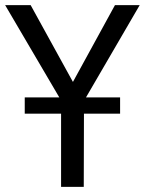

<svg xmlns="http://www.w3.org/2000/svg" viewBox="-24 -725 562 745"><path d="M213 0V-366L232 -303L-4 -705H95L264 -398H254L422 -705H518L284 -303L302 -366L301 0ZM72 -284V-347H442V-284Z"/></svg>

Font: Nunito Sans 10pt Condensed Medium
Style: Regular
Weight: 500
Width: 3
Designer: Vernon Adams
Foundry: Vernon Adams
Version: Version 3.101;gftools[0.9.27]